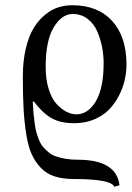

<svg xmlns="http://www.w3.org/2000/svg" viewBox="-20 -462 507 739"><path d="M466.8 -213.9Q466.8 -184.1 460 -153.8Q453.1 -123.5 437.5 -93.3Q421.9 -63 399.2 -39.8Q376.5 -16.6 342 -2.2Q307.6 12.2 266.1 12.2Q210.9 12.2 176.8 -8.1Q142.6 -28.3 109.9 -71.8L106 -69.8Q107.4 -43.5 108.9 -27.1Q110.4 -10.7 113.3 11.2Q116.2 33.2 119.9 46.9Q123.5 60.5 130.4 77.1Q137.2 93.8 146 103.8Q154.8 113.8 167.2 124.3Q179.7 134.8 195.8 140.1Q211.9 145.5 232.9 149.2Q253.9 152.8 279.8 152.8Q428.2 152.8 439.9 251L419.9 256.8Q407.7 227.1 265.1 227.1Q222.7 227.1 191.4 217.3Q160.2 207.5 138.4 185.3Q116.7 163.1 102.8 133.3Q88.9 103.5 81.3 56.4Q73.7 9.3 70.8 -42.2Q67.9 -93.8 67.9 -167Q67.9 -227.1 79.3 -275.1Q90.8 -323.2 109.4 -353.8Q127.9 -384.3 153.1 -404.8Q178.2 -425.3 204.1 -433.6Q230 -441.9 257.8 -441.9Q356.4 -441.9 411.6 -381.3Q466.8 -320.8 466.8 -213.9ZM273.9 -22Q319.3 -22 349.1 -72.5Q378.9 -123 378.9 -219.2Q378.9 -249.5 373 -280Q367.2 -310.5 354.5 -340.6Q341.8 -370.6 317.1 -389.4Q292.5 -408.2 259.8 -408.2Q217.8 -408.2 186.8 -356.9Q155.8 -305.7 155.8 -204.1Q155.8 -156.7 167.2 -119.9Q178.7 -83 197 -62.7Q215.3 -42.5 235.1 -32.2Q254.9 -22 273.9 -22Z"/></svg>

Font: Linear Smooth
Style: Regular
Weight: 400
Designer: Philipp H. Poll, Flanker
Foundry: Philipp H. Poll, reworked by Flanker
Version: Version 1.061 | FøM Fix